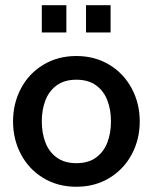

<svg xmlns="http://www.w3.org/2000/svg" viewBox="-20 -710 589 740"><path d="M30.3 -242.2Q30.3 -311.5 60.8 -369.1Q91.3 -426.8 147 -460.4Q202.6 -494.1 274.4 -494.1Q345.7 -494.1 401.4 -460.4Q457 -426.8 487.8 -368.9Q518.6 -311 518.6 -242.2Q518.6 -172.9 487.8 -115.2Q457 -57.6 401.4 -23.9Q345.7 9.8 274.4 9.8Q202.6 9.8 147 -23.9Q91.3 -57.6 60.8 -115.2Q30.3 -172.9 30.3 -242.2ZM407.7 -242.2Q407.7 -287.1 393.8 -323.2Q379.9 -359.4 350.1 -381.1Q320.3 -402.8 274.4 -402.8Q228.5 -402.8 198.7 -381.1Q168.9 -359.4 155 -323.2Q141.1 -287.1 141.1 -242.2Q141.1 -197.3 155 -160.9Q168.9 -124.5 198.7 -102.8Q228.5 -81.1 274.4 -81.1Q320.3 -81.1 350.1 -102.8Q379.9 -124.5 393.8 -160.9Q407.7 -197.3 407.7 -242.2ZM141.1 -585V-689.9H235.8V-585ZM311.5 -585V-689.9H406.2V-585Z"/></svg>

Font: Acari Sans SemiBold
Style: Regular
Weight: 600
Designer: Alfredo Marco Pradil and Stefan Peev
Foundry: Hanken Design Co.
Version: Version 1.045;January 11, 2019;FontCreator 11.5.0.2425 64-bi